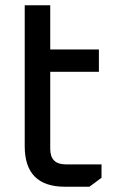

<svg xmlns="http://www.w3.org/2000/svg" viewBox="-20 -710 442 730"><path d="M74 -154V-690H171V-522H356V-437H171V-144Q171 -85 230 -85H366V-34L320 0H227Q74 0 74 -154Z"/></svg>

Font: Oxanium Medium
Style: Regular
Weight: 500
Designer: Severin Meyer
Version: Version 1.001